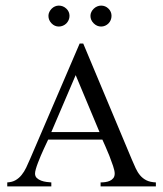

<svg xmlns="http://www.w3.org/2000/svg" viewBox="-20 -665 582 685"><path d="M338.9 0V-14.2Q347.2 -14.2 356 -15.4Q364.7 -16.6 372.1 -20Q379.4 -23.4 384.3 -29.5Q389.2 -35.6 389.2 -45.9Q389.2 -55.7 383.3 -73.2Q377.4 -90.8 370.1 -109.4Q362.8 -127.9 355.5 -144Q348.1 -160.2 345.2 -167H151.9Q149.9 -163.1 145.8 -154.1Q141.6 -145 136.2 -133.5Q130.9 -122.1 125.5 -109.4Q120.1 -96.7 115.5 -84.5Q110.8 -72.3 107.9 -62Q105 -51.8 105 -45.9Q105 -36.1 111.3 -30Q117.7 -23.9 127 -20.5Q136.2 -17.1 146 -15.9Q155.8 -14.6 163.1 -14.2V0H5.9V-14.2Q23.4 -15.1 35.6 -22.2Q47.9 -29.3 57.1 -40.8Q66.4 -52.2 73.5 -67.1Q80.6 -82 87.9 -99.1L264.2 -509.8H276.9L450.2 -96.2Q457.5 -79.1 464.1 -64.7Q470.7 -50.3 480 -39.3Q489.3 -28.3 502.4 -21.7Q515.6 -15.1 536.1 -14.2V0ZM250 -397 163.1 -193.8H335ZM377.9 -608.4Q377.9 -600.6 375 -593.5Q372.1 -586.4 366.9 -581.3Q361.8 -576.2 355 -573.2Q348.1 -570.3 340.8 -570.3Q325.7 -570.3 314.2 -581.8Q302.7 -593.3 302.7 -608.4Q302.7 -615.7 305.9 -622.3Q309.1 -628.9 314.5 -634Q319.8 -639.2 326.7 -642.1Q333.5 -645 340.8 -645Q356 -645 366.9 -634.3Q377.9 -623.5 377.9 -608.4ZM228 -608.4Q228 -600.6 224.9 -593.5Q221.7 -586.4 216.6 -581.3Q211.4 -576.2 204.3 -573.2Q197.3 -570.3 189.9 -570.3Q174.8 -570.3 163.8 -581.8Q152.8 -593.3 152.8 -608.4Q152.8 -615.7 156 -622.3Q159.2 -628.9 164.3 -634Q169.4 -639.2 176 -642.1Q182.6 -645 189.9 -645Q205.1 -645 216.6 -634.3Q228 -623.5 228 -608.4Z"/></svg>

Font: Scheherazade Rohingya
Style: Regular
Weight: 400
Designer: SIL International
Foundry: SIL International
Version: Version 2.000 (build 440/429)